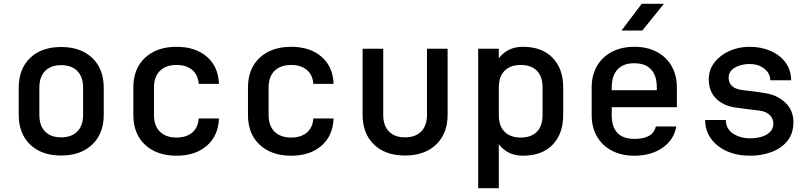

<svg xmlns="http://www.w3.org/2000/svg" viewBox="-20 -805 4240 1005"><path d="M300 9Q197 9 137.5 -48.5Q78 -106 78 -204V-346Q78 -444 137.5 -501.5Q197 -559 300 -559Q403 -559 463 -501.5Q523 -444 523 -346V-204Q523 -106 463 -48.5Q403 9 300 9ZM300 -86Q354 -86 384.5 -116.5Q415 -147 415 -204V-346Q415 -403 384.5 -433.5Q354 -464 300 -464Q246 -464 216 -433.5Q186 -403 186 -346V-204Q186 -147 216 -116.5Q246 -86 300 -86Z M904 10Q801 10 739.5 -47Q678 -104 678 -203V-347Q678 -446 739.5 -503Q801 -560 904 -560Q1003 -560 1063 -508Q1123 -456 1126 -366H1020Q1017 -413 986 -439Q955 -465 904 -465Q849 -465 817.5 -434.5Q786 -404 786 -348V-203Q786 -146 817.5 -115.5Q849 -85 904 -85Q955 -85 986 -111Q1017 -137 1020 -185H1126Q1123 -95 1063 -42.5Q1003 10 904 10Z M1504 10Q1401 10 1339.5 -47Q1278 -104 1278 -203V-347Q1278 -446 1339.5 -503Q1401 -560 1504 -560Q1603 -560 1663 -508Q1723 -456 1726 -366H1620Q1617 -413 1586 -439Q1555 -465 1504 -465Q1449 -465 1417.5 -434.5Q1386 -404 1386 -348V-203Q1386 -146 1417.5 -115.5Q1449 -85 1504 -85Q1555 -85 1586 -111Q1617 -137 1620 -185H1726Q1723 -95 1663 -42.5Q1603 10 1504 10Z M2100 9Q1997 9 1937.5 -48.5Q1878 -106 1878 -204V-550H1986V-204Q1986 -147 2016 -116.5Q2046 -86 2100 -86Q2154 -86 2184.5 -116.5Q2215 -147 2215 -204V-550H2323V-204Q2323 -106 2263 -48.5Q2203 9 2100 9Z M2483 -550H2591V-500Q2637 -560 2717 -560Q2817 -560 2872.5 -502.5Q2928 -445 2928 -348V-202Q2928 -105 2872.5 -47.5Q2817 10 2717 10Q2637 10 2591 -50V180H2483ZM2706 -465Q2652 -465 2621.5 -435Q2591 -405 2591 -347V-203Q2591 -145 2621.5 -115Q2652 -85 2706 -85Q2760 -85 2790 -115Q2820 -145 2820 -203V-347Q2820 -405 2790 -435Q2760 -465 2706 -465Z M3300 10Q3233 10 3182.5 -16.5Q3132 -43 3104.5 -91Q3077 -139 3077 -203V-347Q3077 -411 3104.5 -459Q3132 -507 3182.5 -533.5Q3233 -560 3300 -560Q3368 -560 3418 -533.5Q3468 -507 3495.5 -459Q3523 -411 3523 -347V-244H3182V-203Q3182 -78 3301 -78Q3398 -78 3413 -143H3520Q3508 -73 3448 -31.5Q3388 10 3300 10ZM3182 -333H3418V-348Q3418 -409 3388 -441.5Q3358 -474 3300 -474Q3242 -474 3212 -441Q3182 -408 3182 -347ZM3233 -645 3339 -785H3455L3342 -645Z M3906 10Q3838 10 3785 -13.5Q3732 -37 3701.5 -79.5Q3671 -122 3671 -177H3779Q3780 -130 3817.5 -105.5Q3855 -81 3908 -81Q3938 -81 3965.5 -89Q3993 -97 4010.5 -114Q4028 -131 4028 -158Q4028 -184 4009.5 -202.5Q3991 -221 3956 -226Q3924 -230 3889.5 -234Q3855 -238 3824 -243Q3763 -253 3726.5 -291Q3690 -329 3690 -389Q3690 -440 3720 -478.5Q3750 -517 3798.5 -538.5Q3847 -560 3903 -560Q3964 -560 4013.5 -538.5Q4063 -517 4092 -477.5Q4121 -438 4121 -385H4012Q4011 -423 3979.5 -446.5Q3948 -470 3904 -470Q3879 -470 3853.5 -462.5Q3828 -455 3811 -439.5Q3794 -424 3794 -399Q3794 -344 3862 -334Q3881 -331 3915 -327.5Q3949 -324 3988 -317Q4050 -307 4091.5 -267Q4133 -227 4133 -166Q4133 -107 4102 -68Q4071 -29 4019 -9.5Q3967 10 3906 10Z"/></svg>

Font: Tiny SemiBold
Style: Regular
Weight: 600
Designer: Philipp Nurullin, Konstantin Bulenkov
Foundry: JetBrains
Version: Version 2.251; ttfautohint (v1.8.4.7-5d5b)